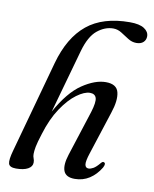

<svg xmlns="http://www.w3.org/2000/svg" viewBox="-83 -789 691 860"><g transform="rotate(10 262.5 -359.0)"><path d="M136 -163.5Q123 -123 119.2 -102.8Q115.5 -82.5 115.5 -69.5Q115.5 -58.5 119 -50.2Q122.5 -42 122.5 -31.5Q122.5 -13 103 -2.2Q83.5 8.5 49 8.5Q19 8.5 14.8 -8.2Q10.5 -25 22.5 -67.5L138 -487Q171.5 -607.5 243.8 -666.5Q316 -725.5 438.5 -725.5Q482 -725.5 503.5 -711.5Q525 -697.5 525 -676.5Q525 -660 513.8 -649.5Q502.5 -639 482 -639Q462 -639 444 -650.5Q426 -662 408 -673.5Q390 -685 370 -685Q332 -685 297.5 -657Q263 -629 243.5 -559.5L162.5 -270.5Q214.5 -364.5 272.2 -403.5Q330 -442.5 379 -442.5Q428.5 -442.5 437.2 -406.5Q446 -370.5 426 -311.5L363 -117Q350 -78 352.5 -63Q355 -48 369 -48Q378.5 -48 390.8 -55Q403 -62 419.5 -82Q426.5 -90 431 -88Q444 -85 432.5 -63.5Q412 -29.5 382.5 -10.5Q353 8.5 315.5 8.5Q275.5 8.5 265.2 -18Q255 -44.5 270.5 -93L337 -299.5Q351.5 -346.5 345.8 -364.8Q340 -383 317 -383Q292 -383 257.5 -357.8Q223 -332.5 190.2 -283.5Q157.5 -234.5 136 -163.5Z"/></g></svg>

Font: Fraunces 144pt S050
Style: Italic
Weight: 400
Italic angle: -16°
Version: Version 1.000; ttfautohint (v1.8.3)